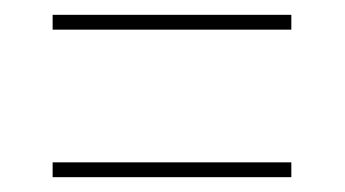

<svg xmlns="http://www.w3.org/2000/svg" viewBox="-20 -487 465 259"><path d="M51 -447V-467H373V-447ZM51 -248V-268H373V-248Z"/></svg>

Font: Noto Serif Display ExtraCondensed Thin
Style: Regular
Weight: 100
Width: 2
Designer: Monotype Design Team
Foundry: Monotype Imaging Inc.
Version: Version 2.009